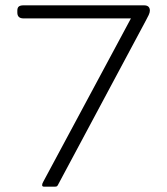

<svg xmlns="http://www.w3.org/2000/svg" viewBox="-20 -700 627 720"><path d="M138 -6Q138 -11 142 -18L471 -631H68Q45 -631 45 -653V-660Q45 -671 50.5 -675.5Q56 -680 68 -680H520Q542 -680 542 -660Q542 -653 537.5 -643.5Q533 -634 527 -623L197 -6Q195 -2 192.5 -1Q190 0 185 0H145Q138 0 138 -6Z"/></svg>

Font: Mitr ExtraLight
Style: Regular
Weight: 250
Designer: Thanarat Vachiruckul
Foundry: Cadson Demak Co.,Ltd.
Version: Version 1.000